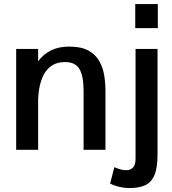

<svg xmlns="http://www.w3.org/2000/svg" viewBox="-20 -742 851 951"><path d="M60.1 0V-499.5H168.9V-438.5Q194.3 -473.1 232.2 -492.2Q270 -511.2 323.2 -511.2Q382.3 -511.2 418 -491.5Q453.6 -471.7 471.9 -439.2Q490.2 -406.7 496.3 -367.9Q502.4 -329.1 502.4 -291.5V0H394V-291Q394 -363.3 374.3 -398.9Q354.5 -434.6 301.8 -434.6Q262.2 -434.6 236.1 -416.7Q210 -398.9 195.3 -369.4Q180.7 -339.8 174.6 -304.7Q168.5 -269.5 168.9 -234.4V0ZM622.6 189.5Q596.7 189.5 570.1 183.3Q543.5 177.2 525.4 167L546.4 85.9Q562.5 93.3 577.6 97.2Q592.8 101.1 605 101.1Q625 101.1 638.2 88.4Q651.4 75.7 651.4 44.4V-499.5H760.3V22.9Q760.3 88.9 745.1 125Q730 161.1 699.5 175.3Q668.9 189.5 622.6 189.5ZM649.9 -602.5V-721.7H761.7V-602.5Z"/></svg>

Font: Pontano Sans
Style: Bold
Weight: 700
Designer: Vernon Adams
Foundry: Vernon Adams
Version: Version 2.001